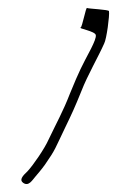

<svg xmlns="http://www.w3.org/2000/svg" viewBox="-20 -416 293 481"><path d="M38 42C52 52 61 35 69 26C74 20 83 10 93 -4C120 -43 117 -42 144 -98C160 -131 167 -146 184 -188C199 -227 227 -275 241 -307C247 -318 255 -378 253 -388C254 -392 201 -394 198 -396C195 -398 186 -348 182 -347C174 -345 219 -338 220 -328C221 -322 216 -310 208 -294C184 -248 180 -242 155 -181C138 -137 122 -109 102 -67C92 -44 63 -2 49 13C36 25 28 35 38 42Z"/></svg>

Font: FailCity
Style: OBL
Weight: 400
Version: Version 1